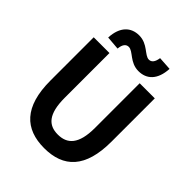

<svg xmlns="http://www.w3.org/2000/svg" viewBox="-264 -1113 1276 1276"><g transform="rotate(45 374.0 -474.5)"><path d="M375 14C556 14 661 -87 661 -333V-740H519V-320C519 -166 463 -114 375 -114C288 -114 235 -166 235 -320V-740H87V-333C87 -87 195 14 375 14ZM456 -791C532 -791 586 -840 592 -948L497 -954C491 -911 474 -894 451 -894C410 -894 374 -963 292 -963C216 -963 161 -913 156 -807L252 -799C256 -842 273 -860 297 -860C339 -860 374 -791 456 -791Z"/></g></svg>

Font: Noto Sans Japanese Bold
Style: Bold
Weight: 700
Designer: Ryoko NISHIZUKA (kana & ideographs); Paul D. Hunt (Latin, Greek & Cyrillic); Wenlong ZHANG (bopomofo); Sandoll Communica
Foundry: Adobe Systems Incorporated
Version: Version 1.000;PS 1;hotconv 1.0.78;makeotf.lib2.5.61930